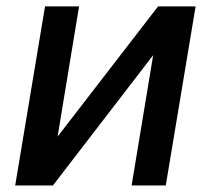

<svg xmlns="http://www.w3.org/2000/svg" viewBox="-20 -565 642 585"><path d="M155.5 -148.8 220.9 -545.5H117.2L26.3 0H141.3L446.7 -397L381 0H485.1L576 -545.5H461.6Z"/></svg>

Font: Margiela Sans Medium
Style: Italic
Weight: 500
Italic angle: -9.39999°
Designer: Stefan Endress, Andreas Faust
Version: Version 1.100;FEAKit 1.0